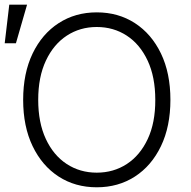

<svg xmlns="http://www.w3.org/2000/svg" viewBox="-24 -790 817 820"><path d="M703.8 -363.6Q703.8 -250 663.5 -166Q623.2 -82 552.2 -36Q481.2 9.9 389.2 9.9Q297.2 9.9 226.4 -36Q155.5 -82 115.2 -166Q74.9 -250 74.9 -363.6Q74.9 -477.3 115.2 -561.3Q155.5 -645.2 226.6 -691.2Q297.6 -737.2 389.2 -737.2Q481.2 -737.2 552.2 -691.2Q623.2 -645.2 663.5 -561.4Q703.8 -477.6 703.8 -363.6ZM639.2 -363.6Q639.2 -461.6 606.5 -531.2Q573.9 -600.9 517.4 -637.8Q460.9 -674.7 389.2 -674.7Q317.8 -674.7 261.4 -637.8Q204.9 -600.9 172.1 -531.2Q139.2 -461.6 139.2 -363.6Q139.2 -266.3 171.7 -196.6Q204.2 -126.8 260.8 -89.7Q317.5 -52.6 389.2 -52.6Q460.9 -52.6 517.6 -89.5Q574.2 -126.4 606.9 -196.2Q639.6 -266 639.2 -363.6ZM-3.9 -605.1 15.6 -770.2H91.6L44 -605.1Z"/></svg>

Font: Inter UI Light
Style: Regular
Weight: 300
Designer: Rasmus Andersson
Foundry: rsms
Version: 3.2;8d6f07862